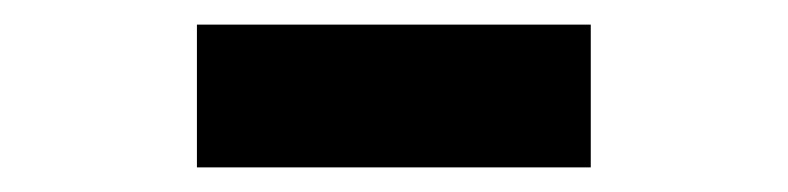

<svg xmlns="http://www.w3.org/2000/svg" viewBox="-20 -408 640 156"><path d="M140 -272V-388H460V-272Z"/></svg>

Font: Pitagon Sans Mono
Style: Bold
Weight: 700
Monospace: yes
Designer: Travis Tran
Foundry: Pitagon
Version: Version 1.001; ttfautohint (v1.8.4.7-5d5b);gftools[0.9.26]